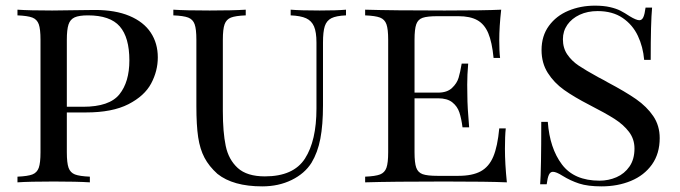

<svg xmlns="http://www.w3.org/2000/svg" viewBox="-20 -642 2394 676"><path d="M215.3 -106Q215.3 -68.4 221.4 -51.3Q227.5 -34.2 243.9 -27.8Q260.3 -21.5 296.4 -20V0Q250.5 -2.9 169.4 -2.9Q83.5 -2.9 41.5 0V-20Q77.6 -21.5 94 -27.8Q110.4 -34.2 116.5 -51.3Q122.6 -68.4 122.6 -106V-502Q122.6 -539.6 116.5 -556.6Q110.4 -573.7 94 -580.1Q77.6 -586.4 41.5 -587.9V-607.9Q83 -605 163.6 -605Q181.2 -605 272 -606.4L314.5 -606.9Q386.2 -606.9 436 -585.9Q485.8 -564.9 510.7 -527.3Q535.6 -489.7 535.6 -439.9Q535.6 -392.1 512.2 -348.1Q488.8 -304.2 432.1 -275.1Q375.5 -246.1 282.7 -246.1H215.3ZM215.3 -502V-266.1H272.5Q365.2 -266.1 400.4 -309.8Q435.5 -353.5 435.5 -429.2Q435.5 -510.3 401.6 -549.1Q367.7 -587.9 289.6 -587.9Q258.3 -587.9 242.7 -580.8Q227.1 -573.7 221.2 -555.7Q215.3 -537.6 215.3 -502Z M1117.2 -492.2V-271Q1117.2 -202.1 1107.9 -153.6Q1098.6 -105 1076.7 -68.8Q1052.7 -30.8 1006.8 -8.3Q960.9 14.2 903.3 14.2Q800.8 14.2 745.6 -29.8Q715.8 -56.6 700 -86.7Q684.1 -116.7 677.7 -158.9Q671.4 -201.2 671.4 -268.1V-502Q671.4 -539.6 665.3 -556.6Q659.2 -573.7 642.8 -580.1Q626.5 -586.4 590.3 -587.9V-607.9Q632.8 -605 718.3 -605Q798.8 -605 845.2 -607.9V-587.9Q809.1 -586.4 793 -580.1Q776.9 -573.7 770.8 -556.6Q764.6 -539.6 764.6 -502V-251Q764.6 -176.8 774.7 -128.4Q784.7 -80.1 817.1 -50.5Q849.6 -21 912.6 -21Q1013.2 -21 1053.7 -83.7Q1094.2 -146.5 1094.2 -259.8V-492.2Q1094.2 -528.8 1085.7 -548.8Q1077.1 -568.8 1057.9 -577.6Q1038.6 -586.4 1003.4 -587.9V-607.9Q1039.1 -605 1105.5 -605Q1165.5 -605 1198.2 -607.9V-587.9Q1163.6 -586.4 1146.7 -577.9Q1129.9 -569.3 1123.5 -549.8Q1117.2 -530.3 1117.2 -492.2Z M1764.6 0Q1699.7 -2.9 1545.4 -2.9Q1360.8 -2.9 1265.6 0V-20Q1301.8 -21.5 1318.1 -27.8Q1334.5 -34.2 1340.6 -51.3Q1346.7 -68.4 1346.7 -106V-502Q1346.7 -539.6 1340.6 -556.6Q1334.5 -573.7 1318.1 -580.1Q1301.8 -586.4 1265.6 -587.9V-607.9Q1360.8 -605 1545.4 -605Q1685.5 -605 1744.6 -607.9Q1737.8 -547.9 1737.8 -500Q1737.8 -460.9 1740.7 -438H1717.8Q1712.4 -493.7 1699 -525.4Q1685.5 -557.1 1660.4 -571Q1635.3 -585 1593.8 -585H1520.5Q1484.4 -585 1468 -579.3Q1451.7 -573.7 1445.6 -556.6Q1439.5 -539.6 1439.5 -502V-315.9H1522.5Q1554.2 -315.9 1571.5 -332.3Q1588.9 -348.6 1594.7 -368.4Q1600.6 -388.2 1605.5 -418H1628.4Q1625 -378.9 1625 -343.8L1625.5 -306.2Q1625.5 -266.1 1631.8 -193.8H1608.4Q1604.5 -224.6 1597.4 -246.1Q1590.3 -267.6 1572.5 -281.7Q1554.7 -295.9 1522.5 -295.9H1439.5V-106Q1439.5 -68.4 1445.6 -51.5Q1451.7 -34.7 1468 -28.8Q1484.4 -22.9 1520.5 -22.9H1593.8Q1643.1 -22.9 1672.4 -38.8Q1701.7 -54.7 1716.8 -90.6Q1731.9 -126.5 1737.8 -189.9H1760.7Q1757.8 -163.1 1757.8 -118.2Q1757.8 -65.4 1764.6 0Z M2196.8 -585Q2220.2 -570.8 2231 -570.8Q2240.2 -570.8 2245.1 -581.5Q2250 -592.3 2252.9 -615.2H2275.9Q2271 -563 2271 -431.2H2248Q2244.1 -477.1 2225.8 -515.9Q2207.5 -554.7 2172.1 -578.9Q2136.7 -603 2084 -603Q2048.8 -603 2021 -590.1Q1993.2 -577.1 1977.5 -554.7Q1961.9 -532.2 1961.9 -503.9Q1961.9 -472.7 1977.5 -450Q1993.2 -427.2 2017.6 -410.9Q2042 -394.5 2087.4 -369.6Q2109.4 -358.4 2119.6 -352.1Q2181.6 -319.3 2219.5 -293Q2257.3 -266.6 2280 -233.2Q2302.7 -199.7 2302.7 -155.8Q2302.7 -101.1 2275.4 -62.7Q2248 -24.4 2201.4 -5.1Q2154.8 14.2 2097.7 14.2Q2049.8 14.2 2019 4.2Q1988.3 -5.9 1960.9 -22.9Q1938.5 -37.1 1926.8 -37.1Q1917.5 -37.1 1912.6 -26.6Q1907.7 -16.1 1904.8 6.8H1881.8Q1885.7 -42 1885.7 -212.9H1908.7Q1915.5 -120.1 1958.5 -63Q2001.5 -5.9 2090.8 -5.9Q2122.6 -5.9 2150.6 -18.1Q2178.7 -30.3 2196.3 -55.7Q2213.9 -81.1 2213.9 -119.1Q2213.9 -152.3 2194.6 -177.7Q2175.3 -203.1 2143.6 -223.4Q2111.8 -243.7 2054.7 -272.9Q2001.5 -300.3 1966.1 -325.4Q1930.7 -350.6 1908.7 -385.3Q1886.7 -419.9 1886.7 -465.8Q1886.7 -515.6 1912.6 -551Q1938.5 -586.4 1981.2 -604.2Q2023.9 -622.1 2074.7 -622.1Q2105.5 -622.1 2127.7 -616.9Q2149.9 -611.8 2164.6 -604.2Q2179.2 -596.7 2196.8 -585Z"/></svg>

Font: Playfair Display SC
Style: Regular
Weight: 400
Designer: Claus Eggers Sørensen
Foundry: Claus Eggers Sørensen
Version: Version 1.004;PS 001.004;hotconv 1.0.70;makeotf.lib2.5.58329